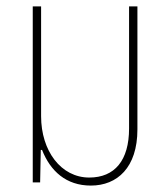

<svg xmlns="http://www.w3.org/2000/svg" viewBox="-20 -568 520 598"><path d="M263 10C345 10 408 -46 408 -165V-548H382V-168C382 -68 337 -15 258 -15C170 -15 108 -98 108 -206V-548H82V0H105L107 -101H111C137 -35 186 10 263 10Z"/></svg>

Font: Noto Sans Thai Cond Thin
Style: Regular
Weight: 100
Width: 3
Designer: Monotype Design Team
Foundry: Monotype Imaging Inc.
Version: Version 2.002